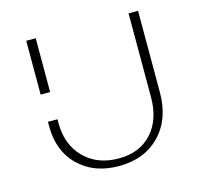

<svg xmlns="http://www.w3.org/2000/svg" viewBox="-98 -765 923 879"><g transform="rotate(-15 363.5 -326.0)"><path d="M144 -274V-258Q144 -154 206 -91Q268 -28 370 -28Q469 -28 526.5 -91Q584 -154 584 -261V-658H629V-271Q629 -145 556 -69.5Q483 6 362 6Q244 6 171.5 -64.5Q99 -135 99 -253V-274ZM99 -403V-658H144V-403Z"/></g></svg>

Font: EauTest Light
Style: Regular
Weight: 300
Designer: Christian Thalmann (Catharsis Fonts)
Version: Version 0.001;PS 000.001;hotconv 1.0.88;makeotf.lib2.5.64775